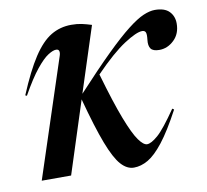

<svg xmlns="http://www.w3.org/2000/svg" viewBox="-65 -594 728 676"><g transform="rotate(-10 299.0 -256.0)"><path d="M303 -509.5 227.5 -276.5Q299 -354 348.5 -402.5Q398 -451 431.8 -477.2Q465.5 -503.5 488.5 -513.2Q511.5 -523 529.5 -523Q564.5 -523 581 -506Q597.5 -489 597.5 -463Q597.5 -426 574.2 -403.8Q551 -381.5 521.5 -381.5Q499 -381.5 491.2 -392.2Q483.5 -403 486 -423.5Q488.5 -444 485.2 -450.8Q482 -457.5 473 -457.5Q452.5 -457.5 407.8 -428.5Q363 -399.5 298.5 -333Q329 -227 351.8 -168.2Q374.5 -109.5 391.5 -85.8Q408.5 -62 421.5 -62Q436 -62 460.5 -83.2Q485 -104.5 530 -170L536 -166Q498 -95 468 -56.8Q438 -18.5 412.5 -3.8Q387 11 361.5 11Q337 11 315.8 -12.5Q294.5 -36 272 -94.5Q249.5 -153 221.5 -257.5L138.5 0H33.5L172 -421.5Q175.5 -431.5 173.8 -438.5Q172 -445.5 163 -445.5Q152 -445.5 134.2 -434.2Q116.5 -423 91.5 -392.2Q66.5 -361.5 34 -303.5L28.5 -306Q63 -388.5 94 -435.8Q125 -483 158 -502.8Q191 -522.5 231 -522.5Q252 -522.5 268 -519Q284 -515.5 303 -509.5Z"/></g></svg>

Font: Newsreader 72pt Medium
Style: Italic
Weight: 500
Italic angle: -17°
Designer: Hugues Gentile
Foundry: Production Type
Version: Version 1.003; ttfautohint (v1.8.3)